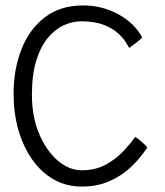

<svg xmlns="http://www.w3.org/2000/svg" viewBox="-20 -683 608 707"><path d="M522.5 -140Q497 -101 462.5 -68.2Q428 -35.5 383 -15.8Q338 4 281.5 4Q223 4 176.5 -23Q130 -50 97.2 -97.5Q64.5 -145 47.2 -206.5Q30 -268 30 -337Q30 -427.5 59 -501.5Q88 -575.5 145 -619.2Q202 -663 286 -663Q355.5 -663 415.2 -630.8Q475 -598.5 503.5 -545Q496.5 -537 480.5 -524.8Q464.5 -512.5 455.5 -506.5Q451 -515.5 440.5 -531.5Q430 -547.5 410.2 -564.2Q390.5 -581 358.5 -592.8Q326.5 -604.5 278.5 -604.5Q247.5 -604.5 215.5 -590.2Q183.5 -576 156.8 -544.2Q130 -512.5 113.8 -460.5Q97.5 -408.5 97.5 -333Q97.5 -254 123.8 -191.2Q150 -128.5 192 -92.2Q234 -56 280.5 -56Q332 -56 370 -77Q408 -98 434.8 -126.8Q461.5 -155.5 478 -179Q486.5 -174 501.8 -160.8Q517 -147.5 522.5 -140Z"/></svg>

Font: Grandstander ExtraLight
Style: Regular
Weight: 200
Designer: Tyler Finck
Foundry: Etcetera Type Co
Version: Version 1.200; ttfautohint (v1.8.3)